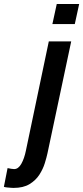

<svg xmlns="http://www.w3.org/2000/svg" viewBox="-64 -755 418 964"><path d="M199 -634H311.5L333.5 -735H221ZM4 188.5Q53 188.5 84.2 169.5Q115.5 150.5 133.8 122Q152 93.5 161 64.2Q170 35 174.5 14L293.5 -547H181L66 1.5Q58 41 43 67.5Q28 94 7 94Q2.5 94 -7.5 92.5Q-17.5 91 -26 89L-44.5 183Q-40 185 -28.5 186.2Q-17 187.5 -6.8 188Q3.5 188.5 4 188.5Z"/></svg>

Font: League Gothic SemiExpanded Italic
Style: Regular
Weight: 400
Width: 6
Designer: The League of Moveable Type
Version: Version 1.600; ttfautohint (v1.8.3)